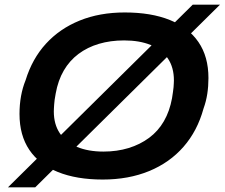

<svg xmlns="http://www.w3.org/2000/svg" viewBox="-20 -752 956 817"><path d="M417 12Q306 12 226.5 -20Q147 -52 105 -114Q63 -176 63 -267Q63 -307 69.5 -343Q76 -379 89 -411Q117 -502 175.5 -566Q234 -630 319 -664.5Q404 -699 511 -699Q623 -699 702.5 -667Q782 -635 824.5 -573Q867 -511 867 -420Q867 -385 862 -352.5Q857 -320 846 -290Q820 -195 761 -127.5Q702 -60 614.5 -24Q527 12 417 12ZM420 -107Q478 -107 527 -122Q576 -137 614.5 -165.5Q653 -194 677.5 -236.5Q702 -279 712 -334Q714 -349 716 -360.5Q718 -372 718.5 -380.5Q719 -389 719.5 -396Q720 -403 720 -410Q720 -465 694.5 -503Q669 -541 621.5 -560.5Q574 -580 508 -580Q450 -580 401 -565.5Q352 -551 314 -522.5Q276 -494 251.5 -452Q227 -410 217 -354Q214 -339 212.5 -327.5Q211 -316 210.5 -307.5Q210 -299 209.5 -292Q209 -285 209 -278Q209 -223 234.5 -185Q260 -147 307.5 -127Q355 -107 420 -107ZM14 45 800 -732H916L130 45Z"/></svg>

Font: Archivo SemiExpanded SemiBold
Style: Italic
Weight: 600
Width: 6
Italic angle: -10°
Designer: Hector Gatti
Foundry: Omnibus-Type
Version: Version 2.001